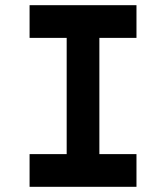

<svg xmlns="http://www.w3.org/2000/svg" viewBox="-20 -720 640 740"><path d="M237 -126V-574H94V-700H506V-574H363V-126H506V0H94V-126Z"/></svg>

Font: Fliege Mono Thin
Style: Regular
Weight: 100
Version: Version 0.020;Glyphs 3.3 (3306)